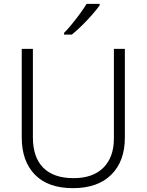

<svg xmlns="http://www.w3.org/2000/svg" viewBox="-20 -968 762 998"><path d="M629 -252Q629 -130 558.5 -60Q488 10 359 10Q230 10 161.5 -60Q93 -130 93 -254V-714H151V-254Q151 -150 205 -96Q259 -42 362 -42Q463 -42 517.5 -96.5Q572 -151 572 -248V-714H629ZM498 -940Q483 -919 458.5 -891Q434 -863 406 -835.5Q378 -808 353 -788H313V-797Q332 -816 354 -843Q376 -870 396.5 -898Q417 -926 430 -948H498Z"/></svg>

Font: Noto Sans Light
Style: Regular
Weight: 300
Designer: Monotype Design Team
Foundry: Monotype Imaging Inc.
Version: Version 2.007